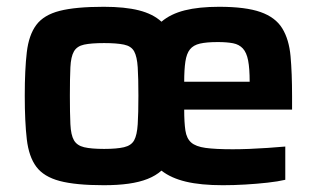

<svg xmlns="http://www.w3.org/2000/svg" viewBox="-20 -538 935 566"><path d="M286 8Q203 8 156 -4.5Q109 -17 87 -46.5Q65 -76 59 -127.5Q53 -179 53 -256Q53 -333 59 -384Q65 -435 87 -464.5Q109 -494 156 -506Q203 -518 286 -518Q348 -518 389.5 -507.5Q431 -497 456 -474Q483 -497 524.5 -507.5Q566 -518 626 -518Q704 -518 748 -502.5Q792 -487 812 -454.5Q832 -422 836.5 -372.5Q841 -323 841 -254V-215H523Q523 -177 526.5 -153.5Q530 -130 543.5 -118Q557 -106 586 -102Q615 -98 666 -98Q688 -98 714.5 -99Q741 -100 769.5 -102Q798 -104 821 -106V-8Q800 -3 768.5 0.5Q737 4 703 6Q669 8 637 8Q572 8 528 -2.5Q484 -13 456 -35Q439 -20 415 -10.5Q391 -1 359 3.5Q327 8 286 8ZM287 -99Q324 -99 345.5 -104Q367 -109 375.5 -124.5Q384 -140 386 -172Q388 -204 388 -256Q388 -308 386 -339.5Q384 -371 375.5 -386.5Q367 -402 345.5 -406.5Q324 -411 287 -411Q249 -411 228 -406.5Q207 -402 198 -386.5Q189 -371 187.5 -339.5Q186 -308 186 -256Q186 -204 187.5 -172Q189 -140 198 -124.5Q207 -109 228 -104Q249 -99 287 -99ZM716 -277V-297Q716 -336 711.5 -359.5Q707 -383 696 -395Q685 -407 667 -410.5Q649 -414 622 -414Q589 -414 569.5 -409.5Q550 -405 540 -392.5Q530 -380 526.5 -356.5Q523 -333 523 -297H737Z"/></svg>

Font: Saira Thin SemiBold
Style: Regular
Weight: 600
Version: Version 1.101